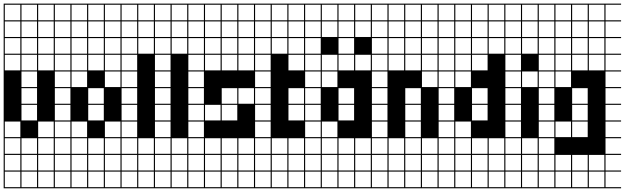

<svg xmlns="http://www.w3.org/2000/svg" viewBox="-20 -747 3404 1046"><path d="M363.6 278.8H0V187.9H6.1V272.7H90.9V187.9H97V272.7H181.8V187.9H187.9V272.7H272.7V187.9H0V-727.3H363.6V-721.2H278.8V-636.4H363.6V-630.3H278.8V-545.5H363.6V-539.4H278.8V-454.5H363.6V-448.5H278.8V-363.6H363.6V-357.6H278.8V-272.7H363.6V-266.7H278.8V-181.8H363.6V-175.8H278.8V-90.9H363.6V-84.8H278.8V0H363.6V6.1H278.8V90.9H363.6V97H278.8V181.8H363.6V187.9H278.8V272.7H363.6ZM90.9 -636.4V-721.2H6.1V-636.4ZM187.9 -636.4H272.7V-721.2H187.9ZM97 -636.4H181.8V-721.2H97ZM6.1 -545.5H90.9V-630.3H6.1ZM187.9 -545.5H272.7V-630.3H187.9ZM97 -545.5H181.8V-630.3H97ZM6.1 -454.5H90.9V-539.4H6.1ZM187.9 -454.5H272.7V-539.4H187.9ZM97 -454.5H181.8V-539.4H97ZM6.1 -363.6H90.9V-448.5H6.1ZM187.9 -363.6H272.7V-448.5H187.9ZM97 -363.6H181.8V-448.5H97ZM97 -272.7H181.8V-357.6H97ZM97 -181.8H181.8V-266.7H97ZM97 -90.9H181.8V-175.8H97ZM187.9 0H272.7V-84.8H187.9ZM6.1 0H90.9V-84.8H6.1ZM187.9 90.9H272.7V6.1H187.9ZM97 90.9H181.8V6.1H97ZM6.1 90.9H90.9V6.1H6.1ZM97 181.8H181.8V97H97ZM6.1 181.8H90.9V97H6.1ZM187.9 181.8H272.7V97H187.9Z M727.3 278.8H363.6V187.9H369.7V272.7H454.5V187.9H363.6V-727.3H727.3V-721.2H642.4V-636.4H727.3V-630.3H642.4V-545.5H727.3V-539.4H642.4V-454.5H727.3V-448.5H642.4V-363.6H727.3V-357.6H642.4V-272.7H727.3V-266.7H642.4V-181.8H727.3V-175.8H642.4V-90.9H727.3V-84.8H642.4V0H727.3V6.1H642.4V90.9H727.3V97H642.4V181.8H727.3V187.9H642.4V272.7H727.3ZM454.5 -636.4V-721.2H369.7V-636.4ZM551.5 -636.4H636.4V-721.2H551.5ZM460.6 -636.4H545.5V-721.2H460.6ZM551.5 -545.5H636.4V-630.3H551.5ZM369.7 -545.5H454.5V-630.3H369.7ZM460.6 -545.5H545.5V-630.3H460.6ZM460.6 -454.5H545.5V-539.4H460.6ZM551.5 -454.5H636.4V-539.4H551.5ZM369.7 -454.5H454.5V-539.4H369.7ZM551.5 -363.6H636.4V-448.5H551.5ZM369.7 -363.6H454.5V-448.5H369.7ZM460.6 -363.6H545.5V-448.5H460.6ZM369.7 -272.7H454.5V-357.6H369.7ZM551.5 -272.7H636.4V-357.6H551.5ZM460.6 -181.8H545.5V-266.7H460.6ZM460.6 -90.9H545.5V-175.8H460.6ZM551.5 0H636.4V-84.8H551.5ZM369.7 0H454.5V-84.8H369.7ZM460.6 90.9H545.5V6.1H460.6ZM551.5 90.9H636.4V6.1H551.5ZM369.7 90.9H454.5V6.1H369.7ZM369.7 181.8H454.5V97H369.7ZM460.6 181.8H545.5V97H460.6ZM551.5 181.8H636.4V97H551.5ZM545.5 272.7V187.9H460.6V272.7ZM636.4 272.7V187.9H551.5V272.7Z M727.3 278.8V187.9H733.3V272.7H818.2V187.9H727.3V-727.3H909.1V-721.2H824.2V-636.4H909.1V-630.3H824.2V-545.5H909.1V-539.4H824.2V-454.5H909.1V-448.5H824.2V-363.6H909.1V-357.6H824.2V-272.7H909.1V-266.7H824.2V-181.8H909.1V-175.8H824.2V-90.9H909.1V-84.8H824.2V0H909.1V6.1H824.2V90.9H909.1V97H824.2V181.8H909.1V187.9H824.2V272.7H909.1V278.8ZM818.2 -636.4V-721.2H733.3V-636.4ZM733.3 -545.5H818.2V-630.3H733.3ZM733.3 -454.5H818.2V-539.4H733.3ZM733.3 90.9H818.2V6.1H733.3ZM733.3 181.8H818.2V97H733.3Z M909.1 278.8V187.9H915.2V272.7H1000V187.9H909.1V-727.3H1090.9V-721.2H1006.1V-636.4H1090.9V-630.3H1006.1V-545.5H1090.9V-539.4H1006.1V-454.5H1090.9V-448.5H1006.1V-363.6H1090.9V-357.6H1006.1V-272.7H1090.9V-266.7H1006.1V-181.8H1090.9V-175.8H1006.1V-90.9H1090.9V-84.8H1006.1V0H1090.9V6.1H1006.1V90.9H1090.9V97H1006.1V181.8H1090.9V187.9H1006.1V272.7H1090.9V278.8ZM1000 -636.4V-721.2H915.2V-636.4ZM915.2 -545.5H1000V-630.3H915.2ZM915.2 -454.5H1000V-539.4H915.2ZM915.2 90.9H1000V6.1H915.2ZM915.2 181.8H1000V97H915.2Z M1454.5 278.8H1090.9V187.9H1097V272.7H1181.8V187.9H1187.9V272.7H1272.7V187.9H1278.8V272.7H1363.6V187.9H1090.9V-727.3H1454.5V-721.2H1369.7V-636.4H1454.5V-630.3H1369.7V-545.5H1454.5V-539.4H1369.7V-454.5H1454.5V-448.5H1369.7V-363.6H1454.5V-357.6H1369.7V-272.7H1454.5V-266.7H1369.7V-181.8H1454.5V-175.8H1369.7V-90.9H1454.5V-84.8H1369.7V0H1454.5V6.1H1369.7V90.9H1454.5V97H1369.7V181.8H1454.5V187.9H1369.7V272.7H1454.5ZM1181.8 -636.4V-721.2H1097V-636.4ZM1278.8 -636.4H1363.6V-721.2H1278.8ZM1187.9 -636.4H1272.7V-721.2H1187.9ZM1097 -545.5H1181.8V-630.3H1097ZM1187.9 -545.5H1272.7V-630.3H1187.9ZM1278.8 -545.5H1363.6V-630.3H1278.8ZM1097 -454.5H1181.8V-539.4H1097ZM1187.9 -454.5H1272.7V-539.4H1187.9ZM1278.8 -454.5H1363.6V-539.4H1278.8ZM1097 -363.6H1181.8V-448.5H1097ZM1187.9 -363.6H1272.7V-448.5H1187.9ZM1278.8 -363.6H1363.6V-448.5H1278.8ZM1187.9 -181.8H1272.7V-266.7H1187.9ZM1278.8 -181.8H1363.6V-266.7H1278.8ZM1097 -90.9H1181.8V-175.8H1097ZM1187.9 -90.9H1272.7V-175.8H1187.9ZM1278.8 90.9H1363.6V6.1H1278.8ZM1187.9 90.9H1272.7V6.1H1187.9ZM1097 90.9H1181.8V6.1H1097ZM1187.9 181.8H1272.7V97H1187.9ZM1097 181.8H1181.8V97H1097ZM1278.8 181.8H1363.6V97H1278.8Z M1727.3 278.8H1454.5V187.9H1460.6V272.7H1545.5V187.9H1551.5V272.7H1636.4V187.9H1454.5V-727.3H1727.3V-721.2H1642.4V-636.4H1727.3V-630.3H1642.4V-545.5H1727.3V-539.4H1642.4V-454.5H1727.3V-448.5H1642.4V-363.6H1727.3V-357.6H1642.4V-272.7H1727.3V-266.7H1642.4V-181.8H1727.3V-175.8H1642.4V-90.9H1727.3V-84.8H1642.4V0H1727.3V6.1H1642.4V90.9H1727.3V97H1642.4V181.8H1727.3V187.9H1642.4V272.7H1727.3ZM1545.5 -636.4V-721.2H1460.6V-636.4ZM1551.5 -636.4H1636.4V-721.2H1551.5ZM1551.5 -545.5H1636.4V-630.3H1551.5ZM1460.6 -545.5H1545.5V-630.3H1460.6ZM1551.5 -454.5H1636.4V-539.4H1551.5ZM1460.6 -454.5H1545.5V-539.4H1460.6ZM1551.5 -363.6H1636.4V-448.5H1551.5ZM1551.5 -181.8H1636.4V-266.7H1551.5ZM1551.5 -90.9H1636.4V-175.8H1551.5ZM1551.5 90.9H1636.4V6.1H1551.5ZM1460.6 90.9H1545.5V6.1H1460.6ZM1551.5 181.8H1636.4V97H1551.5ZM1460.6 181.8H1545.5V97H1460.6Z M2090.9 278.8H1727.3V187.9H1733.3V272.7H1818.2V187.9H1824.2V272.7H1909.1V187.9H1915.2V272.7H2000V187.9H1727.3V-727.3H2090.9V-721.2H2006.1V-636.4H2090.9V-630.3H2006.1V-545.5H2090.9V-539.4H2006.1V-454.5H2090.9V-448.5H2006.1V-363.6H2090.9V-357.6H2006.1V-272.7H2090.9V-266.7H2006.1V-181.8H2090.9V-175.8H2006.1V-90.9H2090.9V-84.8H2006.1V0H2090.9V6.1H2006.1V90.9H2090.9V97H2006.1V181.8H2090.9V187.9H2006.1V272.7H2090.9ZM1824.2 -636.4H1909.1V-721.2H1824.2ZM1915.2 -636.4H2000V-721.2H1915.2ZM1733.3 -636.4H1818.2V-721.2H1733.3ZM1915.2 -545.5H2000V-630.3H1915.2ZM1824.2 -545.5H1909.1V-630.3H1824.2ZM1733.3 -545.5H1818.2V-630.3H1733.3ZM1915.2 -454.5H2000V-539.4H1915.2ZM1824.2 -454.5H1909.1V-539.4H1824.2ZM1733.3 -454.5H1818.2V-539.4H1733.3ZM1915.2 -363.6H2000V-448.5H1915.2ZM1733.3 -363.6H1818.2V-448.5H1733.3ZM1824.2 -363.6H1909.1V-448.5H1824.2ZM1733.3 -272.7H1818.2V-357.6H1733.3ZM1824.2 -181.8H1909.1V-266.7H1824.2ZM1824.2 -90.9H1909.1V-175.8H1824.2ZM1733.3 0H1818.2V-84.8H1733.3ZM1824.2 90.9H1909.1V6.1H1824.2ZM1915.2 90.9H2000V6.1H1915.2ZM1733.3 90.9H1818.2V6.1H1733.3ZM1824.2 181.8H1909.1V97H1824.2ZM1733.3 181.8H1818.2V97H1733.3ZM2000 97H1915.2V181.8H2000ZM1727.3 -545.5H1818.2V-454.5H1727.3ZM1909.1 -545.5H2000V-454.5H1909.1Z M2454.5 278.8H2090.9V187.9H2097V272.7H2181.8V187.9H2187.9V272.7H2272.7V187.9H2278.8V272.7H2363.6V187.9H2090.9V-727.3H2454.5V-721.2H2369.7V-636.4H2454.5V-630.3H2369.7V-545.5H2454.5V-539.4H2369.7V-454.5H2454.5V-448.5H2369.7V-363.6H2454.5V-357.6H2369.7V-272.7H2454.5V-266.7H2369.7V-181.8H2454.5V-175.8H2369.7V-90.9H2454.5V-84.8H2369.7V0H2454.5V6.1H2369.7V90.9H2454.5V97H2369.7V181.8H2454.5V187.9H2369.7V272.7H2454.5ZM2181.8 -636.4V-721.2H2097V-636.4ZM2187.9 -636.4H2272.7V-721.2H2187.9ZM2278.8 -636.4H2363.6V-721.2H2278.8ZM2097 -545.5H2181.8V-630.3H2097ZM2187.9 -545.5H2272.7V-630.3H2187.9ZM2278.8 -545.5H2363.6V-630.3H2278.8ZM2097 -454.5H2181.8V-539.4H2097ZM2187.9 -454.5H2272.7V-539.4H2187.9ZM2278.8 -454.5H2363.6V-539.4H2278.8ZM2097 -363.6H2181.8V-448.5H2097ZM2187.9 -363.6H2272.7V-448.5H2187.9ZM2278.8 -363.6H2363.6V-448.5H2278.8ZM2278.8 -272.7H2363.6V-357.6H2278.8ZM2187.9 -181.8H2272.7V-266.7H2187.9ZM2187.9 -90.9H2272.7V-175.8H2187.9ZM2187.9 0H2272.7V-84.8H2187.9ZM2278.8 90.9H2363.6V6.1H2278.8ZM2187.9 90.9H2272.7V6.1H2187.9ZM2097 90.9H2181.8V6.1H2097ZM2187.9 181.8H2272.7V97H2187.9ZM2097 181.8H2181.8V97H2097ZM2278.8 181.8H2363.6V97H2278.8Z M2727.3 -636.4V-721.2H2642.4V-636.4ZM2727.3 -545.5V-630.3H2642.4V-545.5ZM2636.4 -545.5V-630.3H2551.5V-545.5ZM2545.5 -545.5V-630.3H2460.6V-545.5ZM2727.3 -454.5V-539.4H2642.4V-454.5ZM2636.4 -454.5V-539.4H2551.5V-454.5ZM2545.5 -454.5V-539.4H2460.6V-454.5ZM2636.4 -363.6V-448.5H2551.5V-363.6ZM2545.5 -363.6V-448.5H2460.6V-363.6ZM2545.5 -272.7V-357.6H2460.6V-272.7ZM2636.4 -181.8V-266.7H2551.5V-181.8ZM2636.4 -90.9V-175.8H2551.5V-90.9ZM2545.5 0V-84.8H2460.6V0ZM2727.3 90.9V6.1H2642.4V90.9ZM2636.4 90.9V6.1H2551.5V90.9ZM2545.5 90.9V6.1H2460.6V90.9ZM2727.3 272.7V187.9H2642.4V272.7ZM2545.5 -636.4V-721.2H2460.6V-636.4ZM2636.4 -636.4V-721.2H2551.5V-636.4ZM2545.5 97H2460.6V181.8H2545.5ZM2636.4 97H2551.5V181.8H2636.4ZM2727.3 181.8V97H2642.4V181.8ZM2636.4 272.7V187.9H2551.5V272.7ZM2545.5 272.7V187.9H2460.6V272.7ZM2818.2 278.8H2454.5V-727.3H2818.2V-721.2H2733.3V-636.4H2818.2V-630.3H2733.3V-545.5H2818.2V-539.4H2733.3V-454.5H2818.2V-448.5H2733.3V-363.6H2818.2V-357.6H2733.3V-272.7H2818.2V-266.7H2733.3V-181.8H2818.2V-175.8H2733.3V-90.9H2818.2V-84.8H2733.3V0H2818.2V6.1H2733.3V90.9H2818.2V97H2733.3V181.8H2818.2V187.9H2733.3V272.7H2818.2Z M2818.2 278.8V187.9H2824.2V272.7H2909.1V187.9H2818.2V-727.3H3000V-721.2H2915.2V-636.4H3000V-630.3H2915.2V-545.5H3000V-539.4H2915.2V-454.5H3000V-448.5H2915.2V-363.6H3000V-357.6H2915.2V-272.7H3000V-266.7H2915.2V-181.8H3000V-175.8H2915.2V-90.9H3000V-84.8H2915.2V0H3000V6.1H2915.2V90.9H3000V97H2915.2V181.8H3000V187.9H2915.2V272.7H3000V278.8ZM2824.2 -636.4H2909.1V-721.2H2824.2ZM2824.2 -545.5H2909.1V-630.3H2824.2ZM2824.2 -454.5H2909.1V-539.4H2824.2ZM2824.2 -272.7H2909.1V-357.6H2824.2ZM2824.2 90.9H2909.1V6.1H2824.2ZM2909.1 97H2824.2V181.8H2909.1Z M3363.6 278.8H3000V187.9H3006.1V272.7H3090.9V187.9H3000V-727.3H3363.6V-721.2H3278.8V-636.4H3363.6V-630.3H3278.8V-545.5H3363.6V-539.4H3278.8V-454.5H3363.6V-448.5H3278.8V-363.6H3363.6V-357.6H3278.8V-272.7H3363.6V-266.7H3278.8V-181.8H3363.6V-175.8H3278.8V-90.9H3363.6V-84.8H3278.8V0H3363.6V6.1H3278.8V90.9H3363.6V97H3278.8V181.8H3363.6V187.9H3278.8V272.7H3363.6ZM3187.9 -636.4H3272.7V-721.2H3187.9ZM3097 -636.4H3181.8V-721.2H3097ZM3006.1 -636.4H3090.9V-721.2H3006.1ZM3187.9 -545.5H3272.7V-630.3H3187.9ZM3006.1 -545.5H3090.9V-630.3H3006.1ZM3097 -545.5H3181.8V-630.3H3097ZM3187.9 -454.5H3272.7V-539.4H3187.9ZM3006.1 -454.5H3090.9V-539.4H3006.1ZM3097 -454.5H3181.8V-539.4H3097ZM3187.9 -363.6H3272.7V-448.5H3187.9ZM3006.1 -363.6H3090.9V-448.5H3006.1ZM3097 -363.6H3181.8V-448.5H3097ZM3006.1 -272.7H3090.9V-357.6H3006.1ZM3097 -181.8H3181.8V-266.7H3097ZM3097 -90.9H3181.8V-175.8H3097ZM3097 0H3181.8V-84.8H3097ZM3006.1 0H3090.9V-84.8H3006.1ZM3097 181.8H3181.8V97H3097ZM3006.1 181.8H3090.9V97H3006.1ZM3272.7 97H3187.9V181.8H3272.7ZM3181.8 272.7V187.9H3097V272.7ZM3272.7 272.7V187.9H3187.9V272.7Z"/></svg>

Font: Micro 5 Charted
Style: Regular
Weight: 400
Designer: Sarah Cadigan-Fried
Version: Version 1.000; ttfautohint (v1.8.4.7-5d5b)